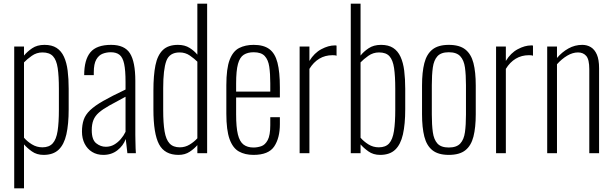

<svg xmlns="http://www.w3.org/2000/svg" viewBox="-20 -830 3318 1040"><path d="M57 190V-578H110V-529Q127 -550 154 -568.5Q181 -587 221 -587Q261 -587 286.5 -570.5Q312 -554 326.5 -522.5Q341 -491 346.5 -447Q352 -403 352 -349V-238Q352 -157 339.5 -102Q327 -47 297.5 -19Q268 9 216 9Q179 9 152.5 -10Q126 -29 110 -48V190ZM210 -32Q246 -32 265.5 -53.5Q285 -75 292 -120.5Q299 -166 299 -236V-349Q299 -418 292.5 -461.5Q286 -505 267 -525.5Q248 -546 210 -546Q178 -546 152 -527.5Q126 -509 110 -492V-84Q127 -64 153 -48Q179 -32 210 -32Z M540 9Q505 9 479 -7Q453 -23 438.5 -51.5Q424 -80 424 -117Q424 -154 433.5 -181.5Q443 -209 468 -233Q493 -257 539.5 -283.5Q586 -310 660 -345V-386Q660 -449 652.5 -484Q645 -519 627.5 -533Q610 -547 580 -547Q557 -547 536 -539Q515 -531 501.5 -507.5Q488 -484 488 -438V-423H436Q436 -506 469.5 -546.5Q503 -587 582 -587Q655 -587 684 -541Q713 -495 713 -392V-101Q713 -93 713.5 -70.5Q714 -48 714.5 -27Q715 -6 716 0H670Q668 -21 665 -44Q662 -67 661 -77Q648 -41 616 -16Q584 9 540 9ZM553 -35Q578 -35 598 -46.5Q618 -58 634 -76.5Q650 -95 660 -116V-306Q607 -278 571.5 -258Q536 -238 515.5 -220Q495 -202 486 -179.5Q477 -157 477 -125Q477 -73 501 -54Q525 -35 553 -35Z M947 9Q872 9 841.5 -48.5Q811 -106 811 -237V-340Q811 -422 822 -476.5Q833 -531 862 -559Q891 -587 944 -587Q981 -587 1007 -570.5Q1033 -554 1049 -534V-810H1102V0H1049V-44Q1033 -25 1007.5 -8Q982 9 947 9ZM954 -32Q983 -32 1007.5 -47Q1032 -62 1049 -81V-496Q1033 -512 1008.5 -529Q984 -546 953 -546Q898 -546 881 -500Q864 -454 864 -353V-233Q864 -163 871.5 -118.5Q879 -74 898.5 -53Q918 -32 954 -32Z M1353 9Q1307 9 1274 -9.5Q1241 -28 1223.5 -76.5Q1206 -125 1206 -214V-368Q1206 -459 1224 -506Q1242 -553 1275.5 -570Q1309 -587 1354 -587Q1408 -587 1439 -564Q1470 -541 1483 -490.5Q1496 -440 1496 -357V-302H1259V-210Q1259 -141 1268.5 -102Q1278 -63 1299 -47Q1320 -31 1353 -31Q1374 -31 1395 -38Q1416 -45 1430 -71Q1444 -97 1444 -152V-195H1496V-157Q1496 -83 1465.5 -37Q1435 9 1353 9ZM1259 -334H1444V-379Q1444 -431 1438.5 -468.5Q1433 -506 1414 -526.5Q1395 -547 1354 -547Q1322 -547 1300.5 -533.5Q1279 -520 1269 -483.5Q1259 -447 1259 -378Z M1603 0V-578H1656V-500Q1682 -543 1720.5 -563.5Q1759 -584 1793 -584Q1795 -584 1797.5 -584Q1800 -584 1803 -583V-528Q1799 -530 1792.5 -530.5Q1786 -531 1781 -531Q1741 -531 1709.5 -512Q1678 -493 1656 -457V0Z M2039 9Q2002 9 1975.5 -10Q1949 -29 1933 -48V0H1880V-810H1933V-529Q1949 -550 1976.5 -568.5Q2004 -587 2044 -587Q2084 -587 2109.5 -570.5Q2135 -554 2149.5 -522.5Q2164 -491 2169.5 -447Q2175 -403 2175 -349V-238Q2175 -157 2162.5 -102Q2150 -47 2120.5 -19Q2091 9 2039 9ZM2032 -32Q2069 -32 2088 -53.5Q2107 -75 2114 -120.5Q2121 -166 2121 -236V-349Q2121 -418 2114.5 -461.5Q2108 -505 2089.5 -525.5Q2071 -546 2033 -546Q2001 -546 1975 -527.5Q1949 -509 1933 -492V-84Q1950 -64 1975.5 -48Q2001 -32 2032 -32Z M2411 9Q2354 9 2322.5 -16Q2291 -41 2278.5 -90Q2266 -139 2266 -211V-367Q2266 -439 2278.5 -488Q2291 -537 2322.5 -562Q2354 -587 2411 -587Q2469 -587 2500.5 -562Q2532 -537 2544.5 -488.5Q2557 -440 2557 -367V-211Q2557 -139 2544.5 -90Q2532 -41 2500.5 -16Q2469 9 2411 9ZM2411 -31Q2453 -31 2473 -52.5Q2493 -74 2498.5 -114Q2504 -154 2504 -209V-369Q2504 -425 2498.5 -464.5Q2493 -504 2473 -525.5Q2453 -547 2411 -547Q2369 -547 2349.5 -525.5Q2330 -504 2324.5 -464.5Q2319 -425 2319 -369V-209Q2319 -154 2324.5 -114Q2330 -74 2349.5 -52.5Q2369 -31 2411 -31Z M2667 0V-578H2720V-500Q2746 -543 2784.5 -563.5Q2823 -584 2857 -584Q2859 -584 2861.5 -584Q2864 -584 2867 -583V-528Q2863 -530 2856.5 -530.5Q2850 -531 2845 -531Q2805 -531 2773.5 -512Q2742 -493 2720 -457V0Z M2944 0V-578H2997V-516Q3024 -548 3059 -567.5Q3094 -587 3134 -587Q3160 -587 3180.5 -574.5Q3201 -562 3213 -534.5Q3225 -507 3225 -461V0H3172V-455Q3172 -508 3155.5 -527Q3139 -546 3111 -546Q3082 -546 3052.5 -528.5Q3023 -511 2997 -482V0Z"/></svg>

Font: Oswald ExtraLight
Style: Regular
Weight: 250
Designer: Vernon Adams
Foundry: Vernon Adams
Version: Version 4.103;gftools[0.9.33.dev8+g029e19f]